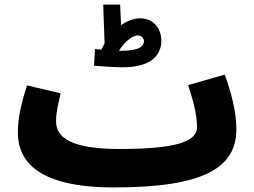

<svg xmlns="http://www.w3.org/2000/svg" viewBox="-20 -798 1108 839"><path d="M515 -504C658 -504 685 -572 685 -620C685 -675 649 -718 593 -718C565 -718 536 -707 509 -688L505 -778H431L437 -608C432 -599 427 -590 423 -581C412 -582 403 -583 395 -584L391 -511C412 -509 476 -504 515 -504ZM582 -643C599 -643 609 -631 609 -618C609 -598 593 -576 507 -576C505 -576 502 -576 500 -576C518 -607 554 -643 582 -643ZM478 21C872 21 1013 -65 1013 -234C1013 -311 988 -402 962 -472L802 -426C824 -360 841 -297 841 -242C841 -180 751 -147 504 -147C291 -147 225 -196 225 -268C225 -306 235 -349 245 -390L98 -425C82 -374 58 -298 58 -219C58 -96 142 21 478 21Z"/></svg>

Font: Noto Sans Arabic UI Bk
Style: Regular
Weight: 900
Designer: Monotype Design Team, Nadine Chahine and Nizar Qandah
Foundry: Monotype Imaging Inc.
Version: Version 2.010